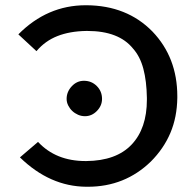

<svg xmlns="http://www.w3.org/2000/svg" viewBox="-20 -710 741 732"><path d="M310 -690Q464 -689 561 -590Q656 -491 656 -343Q656 -340 656 -337Q655 -263 629.5 -203Q604 -143 555 -94Q456 2 315 2Q312 2 309 2Q170 1 56 -110L125 -169Q193 -96 306 -96Q307 -96 309 -96Q423 -97 481.5 -158.5Q540 -220 540 -330Q540 -333 540 -337Q539 -401 526.5 -448Q514 -495 487 -525Q433 -592 313 -592Q311 -592 309 -592Q246 -591 199 -572.5Q152 -554 119 -515L50 -579Q160 -690 307 -690Q309 -690 310 -690ZM234 -333Q234 -360 253.5 -381Q273 -402 300 -402Q329 -402 349 -382Q369 -362 369 -333Q369 -307 349.5 -287Q330 -267 304 -267Q290 -267 277.5 -272.5Q265 -278 255.5 -287Q246 -296 240 -308Q234 -320 234 -333Z"/></svg>

Font: New Athena Unicode
Style: Bold
Weight: 700
Designer: J. Rusten 1997; rev. by R. Hancock 2001, 2002, rev. by D. Mastronarde 2002-2021
Foundry: Society for Classical Studies (formerly American Philological Association)
Version: Version 5.008